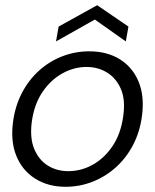

<svg xmlns="http://www.w3.org/2000/svg" viewBox="-20 -705 595 737"><path d="M232 12Q165 12 115.5 -19Q66 -50 43 -106Q20 -162 30 -237Q38 -298 64 -348Q90 -398 130 -434Q170 -470 219.5 -489Q269 -508 322 -508Q391 -508 440 -477.5Q489 -447 512 -391.5Q535 -336 525 -260Q517 -199 491 -149Q465 -99 425 -63Q385 -27 335.5 -7.5Q286 12 232 12ZM242 -48Q292 -48 336.5 -73Q381 -98 412.5 -145Q444 -192 453 -259Q462 -322 444 -363.5Q426 -405 391 -426.5Q356 -448 312 -448Q264 -448 219 -423Q174 -398 142.5 -351Q111 -304 102 -237Q94 -175 111.5 -133Q129 -91 163.5 -69.5Q198 -48 242 -48ZM195 -546 205 -603 353 -685 473 -603 463 -546 344 -630Z"/></svg>

Font: DM Sans 36pt Light
Style: Italic
Weight: 300
Italic angle: -10°
Designer: Colophon Foundry, Jonny Pinhorn
Foundry: Colophon Foundry
Version: Version 4.004;gftools[0.9.30]